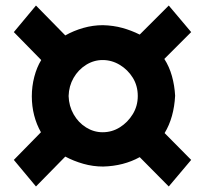

<svg xmlns="http://www.w3.org/2000/svg" viewBox="-20 -589 741 694"><path d="M110 85 216 -23Q246 -7 281 3Q316 13 353 13Q390 12 423 3.5Q456 -5 485 -21L590 85L671 -11L575 -108Q592 -136 601.5 -170Q611 -204 613 -243Q611 -280 601.5 -314Q592 -348 574 -376L671 -473L590 -569L485 -464Q455 -479 422.5 -488Q390 -497 352 -498Q316 -498 281 -488Q246 -478 216 -461L110 -569L30 -473L129 -372Q113 -346 104 -311.5Q95 -277 95 -241Q95 -205 103.5 -172Q112 -139 128 -111L30 -11ZM478 -242Q478 -206 460 -176.5Q442 -147 413.5 -129Q385 -111 351 -111Q319 -111 291 -128.5Q263 -146 246 -176Q229 -206 228 -242Q229 -278 246 -307.5Q263 -337 291 -354.5Q319 -372 351 -372Q384 -372 413 -354.5Q442 -337 460 -308Q478 -279 478 -242Z"/></svg>

Font: Catamaran Thin
Style: Bold
Weight: 700
Version: Version 2.000